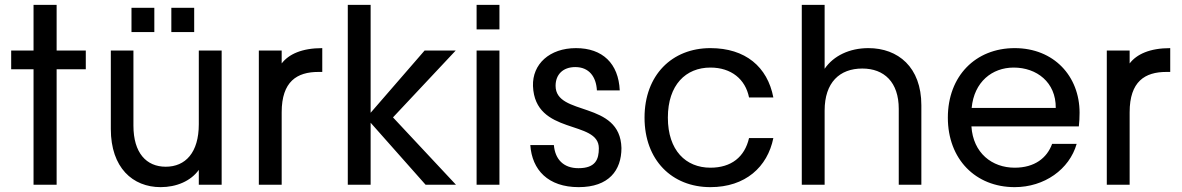

<svg xmlns="http://www.w3.org/2000/svg" viewBox="-20 -760 4863 790"><path d="M213 0V-475H333V-552H213V-740H118V-552H26V-475H118V0Z M892 0V-552H798V-249C798 -132 743 -74 662 -74C582 -74 529 -131 529 -243V-552H436V-229C436 -70 526 10 641 10C706 10 765 -15 798 -61V0ZM521 -628H615V-728H521ZM685 -628H779V-728H685Z M1045 -552V0H1139V-298C1139 -425 1202 -464 1290 -464H1306V-562C1222 -562 1168 -537 1139 -499V-552Z M1411 -740V0H1505V-255L1731 0H1856L1597 -277L1855 -552H1727L1505 -296V-740Z M1941 -552V0H2035V-552ZM1941 -639H2035V-740H1941Z M2361 10C2485 10 2537 -59 2537 -151C2532 -348 2266 -280 2266 -407C2266 -453 2296 -484 2347 -484C2404 -484 2433 -444 2436 -388H2530C2525 -499 2459 -562 2350 -562C2241 -562 2170 -496 2173 -406C2181 -201 2444 -269 2444 -150C2444 -105 2431 -68 2360 -68C2298 -68 2264 -105 2259 -163H2162C2169 -61 2235 10 2361 10Z M2903 -562C2745 -562 2632 -451 2632 -276C2632 -101 2745 10 2903 10C3047 10 3138 -73 3162 -192H3062C3044 -114 2989 -70 2903 -70C2802 -70 2728 -141 2728 -276C2728 -411 2802 -482 2903 -482C2989 -482 3047 -434 3062 -359H3162C3138 -485 3047 -562 2903 -562Z M3279 -740V0H3373V-305C3373 -421 3435 -478 3528 -478C3618 -478 3678 -422 3678 -312V0H3771V-327C3771 -484 3675 -562 3553 -562C3476 -562 3410 -531 3373 -477V-740Z M4324 -316H3978C3988 -423 4062 -482 4151 -482C4245 -482 4325 -422 4324 -316ZM3880 -276C3880 -105 3994 10 4155 10C4277 10 4380 -63 4410 -168H4309C4288 -110 4237 -70 4155 -70C4062 -70 3984 -130 3977 -240H4419C4421 -259 4422 -276 4422 -296C4422 -447 4316 -562 4155 -562C3994 -562 3880 -447 3880 -276Z M4534 -552V0H4628V-298C4628 -425 4691 -464 4779 -464H4795V-562C4711 -562 4657 -537 4628 -499V-552Z"/></svg>

Font: Malmofest
Style: Regular
Weight: 400
Designer: Jonny Pinhorn (Poppins), Kolossal
Version: Version 1.004;Glyphs 3.1.2 (3151)